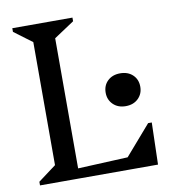

<svg xmlns="http://www.w3.org/2000/svg" viewBox="-79 -760 755 830"><g transform="rotate(-10 299.0 -345.0)"><path d="M455 -273Q421 -273 400 -293.5Q379 -314 379 -345Q379 -377 400 -397Q421 -417 455 -417Q489 -417 510 -397Q531 -377 531 -345Q531 -314 510 -293.5Q489 -273 455 -273ZM30 0V-16L109 -75V-615L30 -674V-690H294V-674L205 -615V0ZM187 0V-43L538 -59V0ZM413 0V-41L537 -184H553L548 0Z"/></g></svg>

Font: Platypi Light
Style: Regular
Weight: 300
Designer: David Sargent
Foundry: Bolt Cutter Type
Version: Version 1.200